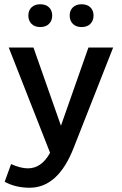

<svg xmlns="http://www.w3.org/2000/svg" viewBox="-20 -693 573 901"><path d="M119 188Q53 188 2 160L32 77Q77 97 111 97Q175 97 215 24L21 -470H137L266 -103L395 -470H511L326 0Q253 188 119 188ZM404 -581Q389 -566 363 -566Q337 -566 322 -581Q307 -596 307 -620Q307 -644 322 -658.5Q337 -673 363 -673Q389 -673 404 -658.5Q419 -644 419 -620Q419 -596 404 -581ZM210 -581Q195 -566 169 -566Q143 -566 128 -581Q113 -596 113 -620Q113 -644 128 -658.5Q143 -673 169 -673Q195 -673 210 -658.5Q225 -644 225 -620Q225 -596 210 -581Z"/></svg>

Font: Celebes SemiBold
Style: Regular
Weight: 600
Designer: Anugrah Pasau
Foundry: Lafontype
Version: Version 1.000